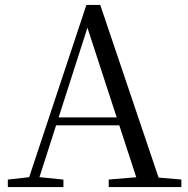

<svg xmlns="http://www.w3.org/2000/svg" viewBox="-20 -754 758 774"><path d="M11.6 0V-30.1L110.1 -41.1H127.5L235.7 -30.1V0ZM84.4 0 328.3 -734.2H384.1L632.2 0H542.1L321.9 -674.6H342.1L338.3 -660.6L126.3 0ZM192.4 -248.8 195.9 -280.7H500.1L503.6 -248.8ZM418.3 0V-30.3L551.9 -41.3H580.7L711.1 -30.3V0Z"/></svg>

Font: Noto Serif KR ExtraLight
Style: Regular
Weight: 200
Designer: Ryoko NISHIZUKA 西塚涼子 (kana & ideographs); Frank Grießhammer (Latin, Greek & Cyrillic); Wenlong ZHANG 张文龙 (bopomofo); San
Foundry: Adobe
Version: Version 2.002-H1;hotconv 1.1.0;makeotfexe 2.6.0